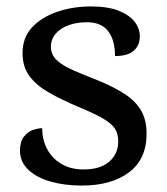

<svg xmlns="http://www.w3.org/2000/svg" viewBox="-20 -566 518 596"><path d="M234 10Q180 10 136.5 -2.5Q93 -15 67.5 -39.5Q42 -64 42 -98Q42 -126 54 -141.5Q66 -157 82 -162.5Q98 -168 111 -168Q111 -132 126.5 -103Q142 -74 171 -57Q200 -40 239 -40Q292 -40 319.5 -64.5Q347 -89 347 -127Q347 -151 336.5 -167Q326 -183 299 -198.5Q272 -214 224 -234Q172 -256 133 -278Q94 -300 72 -329Q50 -358 50 -401Q50 -449 79 -480.5Q108 -512 156.5 -529Q205 -546 263 -546Q314 -546 347.5 -533Q381 -520 397.5 -499Q414 -478 414 -453Q414 -425 395 -408.5Q376 -392 337 -392Q337 -442 315.5 -469.5Q294 -497 250 -497Q219 -497 193.5 -488Q168 -479 153 -461.5Q138 -444 138 -421Q138 -397 155.5 -380Q173 -363 206 -348.5Q239 -334 285 -316Q336 -295 369 -273Q402 -251 418.5 -222Q435 -193 435 -151Q435 -72 380.5 -31Q326 10 234 10Z"/></svg>

Font: ET Text
Style: Regular
Weight: 470
Designer: Monotype Design Team
Foundry: Monotype Imaging Inc.
Version: Version 2.009